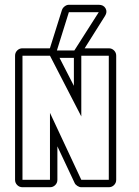

<svg xmlns="http://www.w3.org/2000/svg" viewBox="-20 -783 582 803"><path d="M239 -741Q242 -750 250.5 -756.5Q259 -763 268 -763H393Q413 -763 421.5 -748Q430 -733 419 -716L334 -581H435Q448 -581 457 -572Q466 -563 466 -550V-31Q466 -18 457 -9Q448 0 435 0H320Q312 0 303.5 -5.5Q295 -11 292 -18L220 -171V-31Q220 -18 211 -9Q202 0 189 0H74Q61 0 52 -9Q43 -18 43 -31V-550Q43 -563 52 -572Q61 -581 74 -581H188Q188 -581 189 -582ZM74 -31H189V-311L320 -31H435V-550H320V-296L189 -550H74ZM218 -572H291L393 -732H268ZM289 -424V-541H229Z"/></svg>

Font: Lichte PostBus
Style: Regular
Weight: 400
Designer: Peter Wiegel
Version: Version 1.001